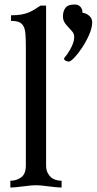

<svg xmlns="http://www.w3.org/2000/svg" viewBox="-20 -834 430 854"><path d="M185 -99Q185 -79 191.5 -66Q198 -53 207.5 -45Q217 -37 229.5 -33.5Q242 -30 254 -30V0Q242 0 227.5 -1.5Q213 -3 197 -5Q181 -7 166.5 -8.5Q152 -10 140 -10Q128 -10 113.5 -8.5Q99 -7 83 -5Q67 -3 52.5 -1.5Q38 0 26 0V-30Q53 -30 74 -45Q95 -60 95 -99V-617Q95 -654 93.5 -678.5Q92 -703 85 -716.5Q78 -730 65 -735.5Q52 -741 29 -741V-766Q54 -766 72.5 -769Q91 -772 106 -778Q121 -784 133.5 -792Q146 -800 160 -809H185ZM302 -693Q294 -703 286.5 -710.5Q279 -718 273 -725.5Q267 -733 263.5 -741.5Q260 -750 260 -761Q260 -784 271 -799Q282 -814 312 -814Q328 -814 337.5 -804Q347 -794 347 -777Q362 -776 376 -764.5Q390 -753 390 -735Q390 -710 376.5 -679.5Q363 -649 345.5 -622.5Q328 -596 311 -578Q294 -560 286 -560Q281 -560 273 -563.5Q265 -567 265 -573Q265 -576 268 -579Q272 -583 279 -593Q286 -603 293 -615.5Q300 -628 305 -642Q310 -656 310 -668Q310 -684 302 -693Z"/></svg>

Font: Milonga
Style: Regular
Weight: 400
Designer: Pablo Impallari, Brenda Gallo, Rodrigo Fuenzalida
Foundry: Pablo Impallari, Brenda Gallo, Rodrigo Fuenzalida
Version: Version 1.000; ttfautohint (v0.93) -l 8 -r 50 -G 200 -x 14 -